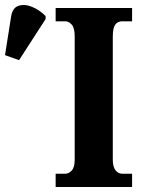

<svg xmlns="http://www.w3.org/2000/svg" viewBox="-30 -746 566 766"><path d="M192 0V-53H231Q244 -53 256 -65.5Q268 -78 268 -109V-601Q268 -635 256 -648Q244 -661 231 -661H192V-714H497V-661H457Q440 -661 430 -648Q420 -635 420 -600V-110Q420 -80 431 -66.5Q442 -53 457 -53H497V0ZM46 -506 -10 -526 14 -678Q19 -714 43 -722.5Q67 -731 97 -719Q127 -707 152 -682V-670Z"/></svg>

Font: Noto Serif ExtraCondensed ExtraBold
Style: Regular
Weight: 800
Width: 2
Designer: Monotype Design Team
Foundry: Monotype Imaging Inc.
Version: Version 2.013; ttfautohint (v1.8.4.7-5d5b)